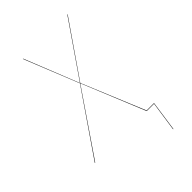

<svg xmlns="http://www.w3.org/2000/svg" viewBox="-210 -592 798 798"><g transform="rotate(-45 189.5 -193.0)"><path d="M181.2 -277.8 295.4 -2H338.9L319.8 130.9H317.9L336.9 0H293.9L180.2 -276.9L-8.8 0H-11.2L179.2 -277.8L83 -517.1H85L180.2 -278.8L344.2 -517.1H346.2Z"/></g></svg>

Font: Fira Sans Compressed Two
Style: Italic
Weight: 100
Width: 3
Italic angle: -8°
Designer: Carrois Corporate & Edenspiekermann AG
Foundry: Carrois Corporate GbR & Edenspiekermann AG
Version: Version 4.203;PS 004.203;hotconv 1.0.88;makeotf.lib2.5.64775